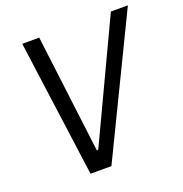

<svg xmlns="http://www.w3.org/2000/svg" viewBox="-126 -812 881 924"><g transform="rotate(-20 314.0 -350.0)"><path d="M182 0H289L628 -700H541L256 -95H249L174 -700H87Z"/></g></svg>

Font: Fixel Text 20240404
Style: Italic
Weight: 400
Width: 4
Italic angle: -10°
Designer: AlfaBravo + MacPaw
Foundry: Kyrylo Tkachov, Marchela Mozhyna, Serhii Makarenko, Maria Weinstein, Zakhar Kryvoshyya
Version: Version 1.211;Glyphs 3.2 (3225)